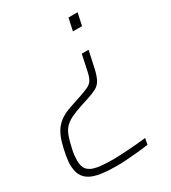

<svg xmlns="http://www.w3.org/2000/svg" viewBox="-181 -599 779 875"><g transform="rotate(-30 208.5 -162.0)"><path d="M177 186Q129 186 93.5 181Q58 176 35.5 163.5Q13 151 2 129.5Q-9 108 -9 74Q-9 63 -7.5 51.5Q-6 40 -4 27Q2 -5 9.5 -32Q17 -59 30 -82Q43 -105 66 -122.5Q89 -140 125 -152L176 -169Q212 -181 230.5 -189.5Q249 -198 257.5 -211.5Q266 -225 272 -252L290 -337H326L307 -250Q299 -214 288.5 -195Q278 -176 261 -166.5Q244 -157 217 -148L171 -133Q134 -121 111 -109.5Q88 -98 74 -83Q60 -68 51.5 -44.5Q43 -21 35 16Q31 33 29.5 47.5Q28 62 28 74Q28 108 43.5 124.5Q59 141 92 146.5Q125 152 175 152Q190 152 209.5 151Q229 150 252.5 148.5Q276 147 300 145Q324 143 348 140L342 172Q317 176 285.5 179Q254 182 225 184Q196 186 177 186ZM306 -445 320 -510H368L354 -445Z"/></g></svg>

Font: Saira Thin
Style: Italic
Weight: 100
Italic angle: -12°
Designer: Hector Gatti with collaboration of the Omnibus-Type team
Foundry: Omnibus-Type
Version: Version 1.101